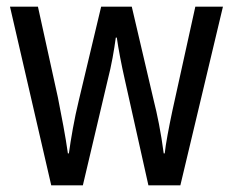

<svg xmlns="http://www.w3.org/2000/svg" viewBox="-20 -557 699 577"><path d="M355 -318 426 0H522L650 -537H567L498 -224C487 -172 478 -124 475 -96H472C464 -158 452 -216 442 -255L376 -537H284L217 -256C203 -199 193 -139 187 -96H184C177 -147 165 -208 154 -264L94 -537H10L134 0H229L304 -318C315 -360 323 -407 328 -444H331C336 -409 345 -362 355 -318Z"/></svg>

Font: Noto Sans Gujarati Condensed
Style: Regular
Weight: 400
Width: 3
Designer: Jelle Bosma - Monotype Design Team, Universal Thirst
Foundry: Monotype Imaging Inc.
Version: Version 2.106